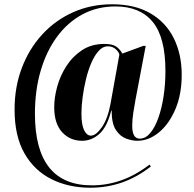

<svg xmlns="http://www.w3.org/2000/svg" viewBox="-20 -734 905 896"><path d="M401 142Q300 142 220 102Q140 62 94 -18.5Q48 -99 48 -223Q48 -327 81.5 -416Q115 -505 176 -572Q237 -639 320.5 -676.5Q404 -714 503 -714Q610 -714 682.5 -671.5Q755 -629 791.5 -554.5Q828 -480 828 -385Q828 -294 798.5 -224.5Q769 -155 721.5 -116Q674 -77 621 -77Q596 -77 568 -87.5Q540 -98 520.5 -128Q501 -158 501 -218H499Q480 -142 444 -109.5Q408 -77 363 -77Q307 -77 270 -117Q233 -157 233 -234Q233 -279 247 -330Q261 -381 290 -426Q319 -471 363 -500Q407 -529 467 -529Q505 -529 522.5 -516.5Q540 -504 551 -484L649 -520H660L612 -267Q607 -240 602 -207.5Q597 -175 597 -147Q597 -87 632 -87Q659 -87 681 -113Q703 -139 719 -184Q735 -229 743.5 -285.5Q752 -342 752 -403Q752 -560 692.5 -632Q633 -704 519 -704Q434 -704 365 -667Q296 -630 246.5 -563Q197 -496 170 -404.5Q143 -313 143 -203Q143 131 409 131Q478 131 544.5 108Q611 85 678 34L684 43Q618 94 548.5 118Q479 142 401 142ZM404 -101Q428 -101 455.5 -140.5Q483 -180 496 -251L537 -479Q535 -491 520 -504.5Q505 -518 483 -518Q460 -518 440.5 -496.5Q421 -475 406 -440Q391 -405 381 -363.5Q371 -322 365.5 -280Q360 -238 360 -204Q360 -152 372.5 -126.5Q385 -101 404 -101Z"/></svg>

Font: Noto Serif Display SemiCondensed Black
Style: Regular
Weight: 900
Width: 4
Designer: Monotype Design Team
Foundry: Monotype Imaging Inc.
Version: Version 2.009